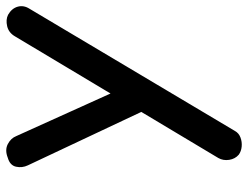

<svg xmlns="http://www.w3.org/2000/svg" viewBox="-112 -702 813 630"><g transform="rotate(-90 295.0 -386.5)"><path d="M93 -768Q118 -778 137.5 -768Q157 -758 164 -740L333 -366L271 -271L68 -702Q59 -721 63.5 -741Q68 -761 93 -768ZM103 -10Q89 -22 86 -41.5Q83 -61 92 -77L491 -744Q503 -765 524.5 -770Q546 -775 562 -767Q583 -755 588.5 -735.5Q594 -716 582 -697L181 -23Q174 -10 159.5 -4.5Q145 1 129.5 -0.5Q114 -2 103 -10Z"/></g></svg>

Font: Edu NSW ACT Foundation SemiBold
Style: Regular
Weight: 600
Version: Version 1.003